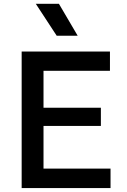

<svg xmlns="http://www.w3.org/2000/svg" viewBox="-20 -964 652 984"><path d="M91 0V-700H543.5V-601H203V-412H497V-318.5H203V-100H546.5V0ZM270.5 -781 163.5 -944.5H282L378 -781Z"/></svg>

Font: Geologica
Style: Regular
Weight: 400
Designer: Sindre Bremnes, Frode Helland
Foundry: Monokrom Skriftforlag AS
Version: Version 1.010; ttfautohint (v1.8.4.7-5d5b);gftools[0.9.28]